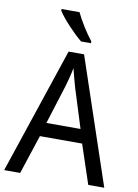

<svg xmlns="http://www.w3.org/2000/svg" viewBox="-101 -1009 772 1075"><g transform="rotate(10 285.0 -472.0)"><path d="M262 -944H160V-934C184 -895 255 -819 299 -784H355V-795C325 -832 283 -898 262 -944ZM478 0H569L328 -716H240L0 0H91L164 -222H404ZM311 -524 381 -301H187L257 -524C265 -551 276 -592 283 -629C289 -602 305 -547 311 -524Z"/></g></svg>

Font: Noto Sans Myanmar UI SemiCondensed
Style: Regular
Weight: 400
Width: 4
Designer: Monotype Design Team
Foundry: Monotype Imaging Inc.
Version: Version 2.103